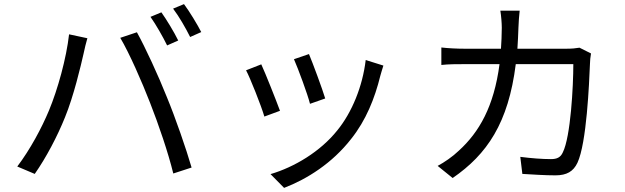

<svg xmlns="http://www.w3.org/2000/svg" viewBox="-20 -839 3040 934"><path d="M765 -779 712 -757C739 -719 773 -659 793 -618L847 -642C827 -683 790 -744 765 -779ZM875 -819 822 -797C851 -759 883 -703 905 -659L959 -683C940 -720 902 -783 875 -819ZM218 -301C183 -217 127 -112 64 -29L149 7C205 -73 259 -176 296 -268C338 -370 373 -518 387 -580C391 -602 399 -631 405 -653L316 -672C303 -556 261 -404 218 -301ZM710 -339C752 -232 798 -97 823 5L912 -24C886 -114 833 -267 792 -366C750 -472 686 -610 646 -682L565 -655C609 -581 670 -442 710 -339Z M1483 -576 1410 -551C1430 -506 1477 -379 1488 -334L1562 -360C1549 -404 1500 -536 1483 -576ZM1845 -520 1759 -547C1744 -419 1692 -292 1621 -205C1539 -102 1412 -26 1296 8L1362 75C1474 32 1596 -45 1688 -163C1760 -253 1803 -360 1830 -470C1834 -483 1838 -499 1845 -520ZM1251 -526 1177 -497C1196 -462 1251 -324 1266 -272L1342 -300C1323 -352 1271 -483 1251 -526Z M2855 -579 2799 -607C2782 -604 2762 -602 2735 -602H2497C2499 -635 2501 -669 2502 -705C2503 -729 2505 -764 2508 -787H2414C2418 -763 2421 -726 2421 -704C2421 -668 2419 -634 2417 -602H2241C2203 -602 2162 -604 2127 -608V-523C2162 -527 2203 -527 2242 -527H2410C2383 -321 2311 -196 2212 -106C2182 -77 2141 -49 2109 -32L2182 27C2349 -88 2453 -240 2489 -527H2769C2769 -420 2756 -174 2718 -98C2707 -73 2689 -65 2660 -65C2618 -65 2565 -69 2511 -76L2521 7C2573 10 2631 14 2682 14C2737 14 2769 -5 2789 -47C2834 -143 2846 -434 2850 -530C2850 -543 2852 -562 2855 -579Z"/></svg>

Font: Source Han Sans JP
Style: Regular
Weight: 400
Designer: Ryoko NISHIZUKA 西塚涼子 (kana, bopomofo & ideographs); Paul D. Hunt (Latin, Greek & Cyrillic); Sandoll Communications 산돌커뮤니
Foundry: Adobe
Version: Version 2.004;hotconv 1.0.118;makeotfexe 2.5.65603